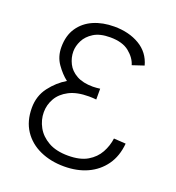

<svg xmlns="http://www.w3.org/2000/svg" viewBox="-131 -818 859 935"><g transform="rotate(20 298.0 -350.0)"><path d="M304 12Q235 12 179.5 -13Q124 -38 92 -86Q60 -134 60 -203Q60 -265 95 -311Q130 -357 176 -384Q146 -407 120 -444Q94 -481 94 -530Q94 -590 121.5 -630.5Q149 -671 196 -691.5Q243 -712 303 -712Q379 -712 434 -679.5Q489 -647 506 -584L446 -564Q436 -599 401 -627.5Q366 -656 302 -656Q249 -656 217 -636Q185 -616 170.5 -587Q156 -558 156 -530Q156 -498 171 -468Q186 -438 219 -419.5Q252 -401 304 -401Q314 -401 323.5 -402Q333 -403 341 -404V-348Q332 -349 322.5 -349.5Q313 -350 303 -350Q240 -350 200 -329Q160 -308 141 -274.5Q122 -241 122 -203Q122 -163 142 -126.5Q162 -90 202.5 -67Q243 -44 305 -44Q367 -44 405 -66.5Q443 -89 462.5 -124.5Q482 -160 487 -199L549 -195Q543 -128 510 -82Q477 -36 424.5 -12Q372 12 304 12Z"/></g></svg>

Font: Inclusive Sans Light
Style: Regular
Weight: 300
Designer: Olivia King
Foundry: Olivia King
Version: Version 2.004